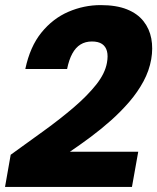

<svg xmlns="http://www.w3.org/2000/svg" viewBox="-30 -750 623 760"><path d="M-10.1 -10 12.3 -137.4Q78.9 -185.4 143.7 -232.3Q208.6 -279.2 262.2 -325.1Q315.9 -371.1 350.9 -415.2Q385.9 -459.4 393.3 -501.4Q398.3 -528.9 393.4 -547.4Q388.5 -566 374 -575.9Q359.4 -585.8 333.8 -585.8Q308.1 -585.8 288.7 -573.9Q269.3 -561.9 256.2 -537.8Q243 -513.6 235.6 -476.9H70.2Q88.8 -565.4 134 -621.1Q179.2 -676.8 240.7 -703.3Q302.2 -729.8 368.3 -729.8Q430.6 -729.8 472.5 -713Q514.3 -696.2 538 -666.1Q561.7 -636.1 568.9 -597.4Q576.1 -558.7 568.6 -515.4Q560.7 -470.2 537.9 -427.9Q515.2 -385.7 481.8 -346.9Q448.4 -308.1 409 -273.1Q369.6 -238.1 327.9 -207.1Q286.1 -176.1 246.7 -149.4H517.2L492.3 -10Z"/></svg>

Font: Poppins Variable
Style: Italic
Weight: 100
Italic angle: -10°
Designer: Jonny Pinhorn
Foundry: Indian Type Foundry
Version: Version 6.000